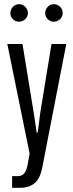

<svg xmlns="http://www.w3.org/2000/svg" viewBox="-20 -734 352 921"><path d="M38.1 167V110.8H65.9Q86.9 110.8 97.7 95.9Q108.4 81.1 113.8 49.8L122.1 2.9L15.1 -522.9H87.9L142.1 -190.9L155.8 -98.1H161.1L172.9 -191.9L227.1 -522.9H297.9L183.1 67.9Q172.9 121.6 146.5 144.3Q120.1 167 75.2 167ZM29.8 -670.9Q29.8 -688.5 42 -701.2Q54.2 -713.9 70.8 -713.9Q88.9 -713.9 101.3 -701.4Q113.8 -689 113.8 -670.9Q113.8 -654.3 101.1 -642.1Q88.4 -629.9 70.8 -629.9Q54.2 -629.9 42 -642.1Q29.8 -654.3 29.8 -670.9ZM196.8 -670.9Q196.8 -688.5 209 -701.2Q221.2 -713.9 237.8 -713.9Q255.9 -713.9 268.3 -701.4Q280.8 -689 280.8 -670.9Q280.8 -654.3 268.1 -642.1Q255.4 -629.9 237.8 -629.9Q221.2 -629.9 209 -642.1Q196.8 -654.3 196.8 -670.9Z"/></svg>

Font: Lumene Sans Condensed
Style: Regular
Weight: 400
Width: 3
Designer: Deni Anggara
Version: Version 1.003;Glyphs 3.1.2 (3151)